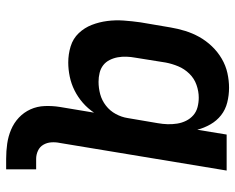

<svg xmlns="http://www.w3.org/2000/svg" viewBox="-92 -476 783 640"><g transform="rotate(90 300.0 -156.5)"><path d="M510 215Q484 215 459.5 211.5Q435 208 412.5 198.5Q390 189 372.5 172.5Q355 156 345 134Q335 112 334 86.5Q333 61 337 36L356 -78Q342 -57 323 -40.5Q304 -24 282 -13Q260 -2 236 3Q212 8 189 8Q161 8 135 0Q109 -8 91 -27Q73 -46 63.5 -70.5Q54 -95 50.5 -122Q47 -149 49 -177Q51 -205 55 -233L72 -333Q76 -357 83.5 -381.5Q91 -406 103.5 -428.5Q116 -451 134.5 -470.5Q153 -490 176 -503.5Q199 -517 224 -522.5Q249 -528 273 -528Q298 -528 322 -522Q346 -516 364.5 -501.5Q383 -487 395 -466Q407 -445 413 -422L429 -520H549L457 36Q454 50 455 64.5Q456 79 463 91Q470 103 483 109Q496 115 510 115H545V215ZM253 -93Q274 -93 294.5 -98.5Q315 -104 332.5 -117.5Q350 -131 360.5 -150.5Q371 -170 374 -190L391 -290Q394 -307 394.5 -323Q395 -339 392.5 -355Q390 -371 383 -385Q376 -399 364.5 -409Q353 -419 337.5 -423Q322 -427 306 -427Q285 -427 263.5 -419.5Q242 -412 226 -395.5Q210 -379 201.5 -358.5Q193 -338 189 -317L173 -217Q170 -201 169.5 -186Q169 -171 171.5 -157Q174 -143 180.5 -130Q187 -117 198 -108.5Q209 -100 223.5 -96.5Q238 -93 253 -93Z"/></g></svg>

Font: Iosevka SS04 Extended
Style: Bold Italic
Weight: 700
Width: 7
Italic angle: -9°
Monospace: yes
Designer: Belleve Invis
Foundry: Belleve Invis
Version: Version 19.0.0; ttfautohint (v1.8.4)